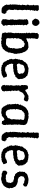

<svg xmlns="http://www.w3.org/2000/svg" viewBox="1425 -2187 777 3667"><g transform="rotate(90 1813.5 -353.5)"><path d="M151 3H144L125 -7L111 -16L98 -24L101 -38L82 -51L79 -60L72 -80L65 -92L74 -112L72 -120V-141L67 -154L61 -173L71 -182L61 -219L72 -229L63 -244L66 -258L68 -277V-293L71 -302L74 -323L69 -334L76 -351L78 -360L80 -374L68 -392L74 -410L76 -427L74 -439L82 -455V-470L69 -481L71 -501L74 -515L83 -530L80 -538L79 -559V-576L82 -588L70 -599L80 -620L83 -630L79 -649V-673L80 -696L89 -704L113 -707L137 -705L153 -709L172 -702L186 -683L193 -675L178 -649L184 -632L188 -616L173 -597L182 -587L170 -573L176 -553L182 -540L168 -529L172 -498L166 -486L175 -469L169 -451L166 -439L170 -426L171 -412L175 -394L170 -361L167 -344L171 -329L172 -315L174 -308L171 -287L163 -276L168 -259L160 -242L168 -231L172 -216L170 -189L169 -167L166 -156L162 -137L166 -129L178 -116L184 -101L189 -91L221 -89L225 -75L245 -64L244 -50L237 -20L227 -3L217 4L183 6L180 5Z M392 9 378 8 372 -4 352 -12 346 -21 349 -51 347 -73 343 -83 358 -96 354 -110 359 -131V-148L349 -173L354 -194L348 -203L351 -223L362 -230L358 -245L357 -260L359 -275V-291L352 -307L353 -329L347 -340L353 -354L349 -370L357 -385L351 -400L357 -417L348 -435L353 -449L344 -479L357 -487L367 -498L377 -503L401 -506L431 -508L441 -500L445 -487L463 -476L453 -444L458 -433L464 -416L462 -402L451 -390L459 -370V-358L455 -342L457 -320V-305L452 -297L460 -279L453 -261L463 -248L458 -231L453 -215L462 -207L460 -194L464 -172L458 -159V-130L457 -111L469 -103L465 -81L459 -71L469 -54L473 -29L454 -12L442 -6L436 6L424 9ZM390 -578 375 -584 366 -594 355 -607 347 -617 342 -625 335 -637 339 -652 341 -662 347 -676 353 -691 362 -699 371 -708H380L392 -717L398 -722L409 -719L418 -716H436L446 -703L454 -694L465 -683L468 -675L474 -661V-651L475 -637L470 -623L464 -607L455 -599L447 -592L442 -582L424 -579H415L403 -578Z M782 11 772 15 755 5 730 4 718 12 704 9 695 4 671 1 642 0 628 -5 614 -12 606 -16 610 -30 599 -67 602 -73 609 -94 608 -104 600 -121 603 -135V-152L601 -168L603 -183L609 -201L610 -215L612 -224L614 -244L613 -255L605 -269L615 -289L610 -299L608 -321L617 -335L611 -342V-364L615 -378L612 -393L614 -425L608 -438L618 -448L605 -466L606 -485L618 -494L608 -507L605 -528L614 -545V-560L606 -567V-582L608 -597L606 -619L611 -635L613 -643L608 -680L628 -689L638 -706L653 -705L683 -704L690 -703L701 -700L713 -692L725 -678L721 -647L713 -627L715 -615L714 -605L713 -585L709 -574L711 -558L720 -545L710 -533L716 -511L711 -488L712 -468L732 -470L745 -480L759 -482L778 -492L785 -498L798 -502L815 -503L835 -505L868 -507L880 -512L900 -501L908 -499L922 -492L936 -486L940 -472L958 -463L959 -450L967 -441L975 -424L978 -406L986 -397L992 -378L997 -365L993 -354L1000 -340L1002 -324L1000 -307L1009 -286L1007 -266V-236L997 -217L993 -204L995 -193L989 -175L983 -152L984 -137L981 -118L971 -109L962 -94L965 -83L949 -64L929 -42L923 -38L917 -21L892 -13L875 -4L859 7L841 3L829 6L818 13ZM806 -78 831 -81 844 -94 858 -93 860 -110 880 -116 888 -128 886 -142 899 -160 896 -188 906 -203 899 -217 900 -236 909 -260V-294L908 -309L905 -320L899 -349L902 -365L890 -384L878 -391L880 -406L871 -420L839 -432L813 -438L795 -425L789 -419H777L760 -410L758 -391L742 -386L733 -373L720 -340L719 -331L709 -315L719 -280L710 -273L706 -252L707 -241L719 -218L706 -211L712 -191L706 -174L716 -162L711 -142L709 -112L716 -91L740 -80L748 -82L785 -80Z M1262 9 1260 2 1231 3 1220 -6 1218 -16H1200L1180 -25L1169 -41L1163 -50L1150 -60L1153 -75L1145 -86L1137 -93L1126 -109L1128 -125L1122 -134L1111 -147V-164L1102 -177L1113 -205L1111 -234L1100 -263L1109 -282L1105 -298L1118 -309L1113 -328L1115 -337L1128 -355L1121 -364L1128 -383L1130 -396L1141 -406L1154 -422L1165 -436L1167 -446L1174 -455L1193 -468L1197 -476L1207 -487H1226L1235 -497L1255 -498L1263 -501L1274 -509L1293 -510L1325 -506L1341 -507L1360 -502L1378 -501L1383 -499L1393 -493L1417 -490L1428 -482L1437 -467L1453 -458L1460 -444L1472 -432L1466 -419L1484 -411L1483 -394L1489 -384L1485 -367L1491 -338L1492 -318L1481 -303L1473 -289L1459 -282L1453 -267L1442 -257L1425 -259L1411 -249L1397 -238L1384 -232L1378 -237L1354 -227L1345 -224L1323 -221L1318 -225L1302 -220L1285 -216L1272 -215L1249 -216L1230 -213L1216 -218L1203 -214L1196 -193V-175L1203 -162L1201 -149L1213 -132L1220 -116L1221 -103L1233 -94L1246 -89L1255 -72L1260 -67L1274 -68L1293 -64L1331 -62L1335 -68L1360 -72L1362 -82L1387 -86L1395 -96L1420 -97L1443 -99L1442 -89L1450 -78L1463 -42V-31L1435 -16L1422 -11L1419 -3L1391 2L1370 8L1348 4L1336 13L1329 12L1291 9L1288 11ZM1222 -286H1231L1255 -292L1263 -290L1278 -295L1305 -291L1320 -296L1335 -301L1357 -300L1372 -310L1380 -319L1394 -336L1382 -369L1381 -381L1386 -390L1377 -408L1362 -422L1350 -431L1339 -433L1319 -439L1294 -438L1267 -428H1258L1235 -419L1227 -408L1219 -398L1215 -380L1210 -357L1199 -347L1192 -323L1197 -314L1204 -293Z M1644 13 1628 4 1622 -3 1612 -8 1608 -20 1600 -52 1612 -64 1610 -85 1601 -99 1614 -114 1605 -132 1615 -139 1609 -158 1607 -176 1610 -191 1614 -206 1616 -219 1617 -235 1614 -246 1612 -263 1608 -279V-294L1617 -307L1606 -318L1615 -338L1617 -351L1615 -361L1603 -378V-392L1607 -414L1604 -428V-434L1605 -449L1611 -483L1619 -490L1638 -501L1666 -497L1678 -495L1680 -488L1697 -451L1712 -448L1723 -455L1740 -469L1756 -479L1769 -482L1776 -492L1793 -494L1804 -506L1815 -509L1841 -507L1863 -511L1894 -502L1906 -496L1920 -482L1913 -462L1908 -436L1899 -434L1882 -422L1876 -419L1839 -431L1813 -436L1801 -431L1791 -422L1772 -414L1767 -409L1752 -396L1742 -379L1741 -374L1734 -362L1728 -342L1710 -330L1708 -314L1716 -283V-268L1707 -250L1713 -241L1717 -223L1711 -205L1708 -191L1721 -178L1722 -162L1715 -145L1718 -128L1723 -114L1714 -97L1726 -85L1715 -71L1727 -50L1720 -20L1714 -6L1704 -4L1686 8L1671 13Z M2142 12 2127 10 2097 8 2090 4 2068 6 2057 4 2039 -8 2030 -21 2012 -37 2011 -50 2000 -60 1995 -75 1991 -87 1979 -100 1971 -122 1980 -136 1965 -145 1975 -167 1974 -177 1969 -197V-212L1967 -242L1961 -268L1972 -274L1964 -298L1966 -312L1984 -334L1976 -356L1982 -367L1997 -382L1995 -398L2005 -409L2012 -418L2015 -428L2030 -449L2040 -460L2052 -467L2055 -473L2073 -481L2090 -495L2106 -501L2136 -506L2151 -512L2186 -505L2202 -511L2224 -512L2230 -504L2245 -508L2261 -499L2272 -501L2289 -493L2300 -492L2334 -481L2341 -471L2352 -463L2363 -447L2369 -413L2365 -398L2366 -387L2364 -356L2358 -337V-323V-307L2367 -291L2356 -281L2361 -258L2353 -250L2363 -234L2360 -215L2363 -203L2365 -180L2354 -171L2366 -156L2354 -135L2365 -127L2364 -104L2358 -90L2369 -75L2365 -63L2368 -49L2362 -20L2349 -12L2343 2L2305 -3L2290 -5L2291 -18L2275 -42L2264 -50L2246 -43L2228 -34L2222 -25L2204 -11L2180 3L2160 0ZM2129 -73 2159 -78 2170 -75 2186 -86 2200 -98 2216 -103 2228 -110 2238 -122 2239 -143 2243 -150 2256 -173 2260 -180 2258 -219 2253 -226 2259 -247V-261L2264 -272L2260 -291L2263 -306V-327L2268 -343L2257 -351L2266 -373L2263 -385L2273 -398L2266 -423L2247 -428L2231 -434L2219 -432L2186 -438L2164 -433H2143L2135 -421L2116 -413L2108 -401L2102 -389L2084 -380L2080 -351L2074 -334L2068 -319L2070 -307L2064 -298L2061 -277L2074 -261L2061 -237L2068 -210L2065 -195L2069 -184L2065 -163L2072 -148L2078 -137L2075 -122L2078 -114L2097 -95V-85L2122 -81Z M2585 3H2578L2559 -7L2545 -16L2532 -24L2535 -38L2516 -51L2513 -60L2506 -80L2499 -92L2508 -112L2506 -120V-141L2501 -154L2495 -173L2505 -182L2495 -219L2506 -229L2497 -244L2500 -258L2502 -277V-293L2505 -302L2508 -323L2503 -334L2510 -351L2512 -360L2514 -374L2502 -392L2508 -410L2510 -427L2508 -439L2516 -455V-470L2503 -481L2505 -501L2508 -515L2517 -530L2514 -538L2513 -559V-576L2516 -588L2504 -599L2514 -620L2517 -630L2513 -649V-673L2514 -696L2523 -704L2547 -707L2571 -705L2587 -709L2606 -702L2620 -683L2627 -675L2612 -649L2618 -632L2622 -616L2607 -597L2616 -587L2604 -573L2610 -553L2616 -540L2602 -529L2606 -498L2600 -486L2609 -469L2603 -451L2600 -439L2604 -426L2605 -412L2609 -394L2604 -361L2601 -344L2605 -329L2606 -315L2608 -308L2605 -287L2597 -276L2602 -259L2594 -242L2602 -231L2606 -216L2604 -189L2603 -167L2600 -156L2596 -137L2600 -129L2612 -116L2618 -101L2623 -91L2655 -89L2659 -75L2679 -64L2678 -50L2671 -20L2661 -3L2651 4L2617 6L2614 5Z M2914 9 2912 2 2883 3 2872 -6 2870 -16H2852L2832 -25L2821 -41L2815 -50L2802 -60L2805 -75L2797 -86L2789 -93L2778 -109L2780 -125L2774 -134L2763 -147V-164L2754 -177L2765 -205L2763 -234L2752 -263L2761 -282L2757 -298L2770 -309L2765 -328L2767 -337L2780 -355L2773 -364L2780 -383L2782 -396L2793 -406L2806 -422L2817 -436L2819 -446L2826 -455L2845 -468L2849 -476L2859 -487H2878L2887 -497L2907 -498L2915 -501L2926 -509L2945 -510L2977 -506L2993 -507L3012 -502L3030 -501L3035 -499L3045 -493L3069 -490L3080 -482L3089 -467L3105 -458L3112 -444L3124 -432L3118 -419L3136 -411L3135 -394L3141 -384L3137 -367L3143 -338L3144 -318L3133 -303L3125 -289L3111 -282L3105 -267L3094 -257L3077 -259L3063 -249L3049 -238L3036 -232L3030 -237L3006 -227L2997 -224L2975 -221L2970 -225L2954 -220L2937 -216L2924 -215L2901 -216L2882 -213L2868 -218L2855 -214L2848 -193V-175L2855 -162L2853 -149L2865 -132L2872 -116L2873 -103L2885 -94L2898 -89L2907 -72L2912 -67L2926 -68L2945 -64L2983 -62L2987 -68L3012 -72L3014 -82L3039 -86L3047 -96L3072 -97L3095 -99L3094 -89L3102 -78L3115 -42V-31L3087 -16L3074 -11L3071 -3L3043 2L3022 8L3000 4L2988 13L2981 12L2943 9L2940 11ZM2874 -286H2883L2907 -292L2915 -290L2930 -295L2957 -291L2972 -296L2987 -301L3009 -300L3024 -310L3032 -319L3046 -336L3034 -369L3033 -381L3038 -390L3029 -408L3014 -422L3002 -431L2991 -433L2971 -439L2946 -438L2919 -428H2910L2887 -419L2879 -408L2871 -398L2867 -380L2862 -357L2851 -347L2844 -323L2849 -314L2856 -293Z M3297 2 3276 -9 3250 -16 3240 -33 3239 -44 3242 -79 3254 -91 3265 -95 3275 -105 3306 -96 3318 -83 3327 -79 3344 -75 3363 -81 3379 -73 3410 -78 3412 -82 3435 -85 3446 -88 3461 -94 3458 -106 3471 -128 3466 -135 3476 -167 3463 -187 3468 -195 3451 -206 3446 -220H3431L3408 -226L3406 -233H3369L3347 -236L3338 -248L3322 -251L3306 -256L3294 -270L3285 -279L3286 -286L3265 -304V-319L3264 -328L3251 -341L3260 -358V-385L3259 -402L3267 -423L3260 -437L3278 -446L3290 -462L3298 -473L3300 -478L3314 -485L3328 -491L3345 -496L3360 -500L3384 -507H3387L3420 -510L3439 -505L3462 -506L3478 -497L3486 -500L3504 -489L3537 -477L3539 -465L3544 -455L3536 -423L3522 -417L3517 -409L3497 -406L3479 -420L3466 -427H3447L3442 -429L3416 -437H3396L3376 -428L3367 -422L3354 -417L3352 -402L3347 -389L3342 -362L3356 -348L3361 -333L3376 -319L3381 -320L3396 -310L3419 -305H3447L3468 -298L3476 -299L3493 -288L3503 -287L3518 -277L3530 -269L3547 -254L3551 -239L3557 -227L3564 -216L3571 -197L3572 -181L3567 -166L3580 -140L3572 -126L3568 -108L3564 -92L3561 -87L3547 -67L3549 -59L3531 -48L3527 -33L3514 -31L3494 -15L3487 -12L3475 -7L3462 2L3447 1L3438 5L3424 9L3401 14L3368 11L3359 5L3346 4L3326 1L3309 4Z"/></g></svg>

Font: Winky Rough
Style: Regular
Weight: 400
Designer: Simon Atzbach
Foundry: typofactur
Version: Version 1.206